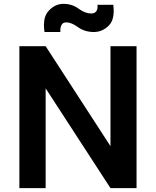

<svg xmlns="http://www.w3.org/2000/svg" viewBox="-20 -972 805 992"><path d="M292 -806.6Q290 -829.1 297.9 -842.8Q304.7 -856.4 322.3 -856.4Q349.6 -856.4 383.8 -831.1Q418 -806.6 464.8 -806.6Q508.8 -806.6 542 -839.8Q567.4 -865.2 567.4 -915Q567.4 -929.7 565.4 -947.3Q538.1 -947.3 483.4 -947.3Q486.3 -925.8 477.5 -914.1Q469.7 -902.3 451.2 -902.3Q419.9 -902.3 386.7 -926.8Q352.5 -952.1 307.6 -952.1Q263.7 -952.1 230.5 -915Q207 -888.7 207 -842.8Q207 -826.2 210 -806.6Q237.3 -806.6 292 -806.6ZM550.8 -733.4Q550.8 -603.5 550.8 -216.8Q466.8 -345.7 215.8 -733.4Q181.6 -733.4 80.1 -733.4Q80.1 -710 80.1 -640.6Q80.1 -480.5 80.1 0Q114.3 0 215.8 0Q215.8 -128.9 215.8 -515.6Q299.8 -386.7 550.8 0Q585 0 685.5 0Q685.5 -183.6 685.5 -733.4Q652.3 -733.4 550.8 -733.4Z"/></svg>

Font: BM-Biotif
Style: Bold
Weight: 400
Designer: Deni Anggara
Version: Version 1.000;PS 001.000;hotconv 1.0.88;makeotf.lib2.5.64776